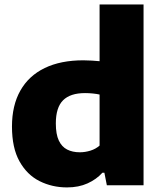

<svg xmlns="http://www.w3.org/2000/svg" viewBox="-20 -828 720 858"><path d="M279.5 9.5Q213 9.5 157 -18.5Q101 -46.5 67.2 -106.8Q33.5 -167 33.5 -262.5Q33.5 -357 71 -423.2Q108.5 -489.5 179.8 -524Q251 -558.5 352.5 -558.5Q372 -558.5 390.8 -557.2Q409.5 -556 425 -554.5V-808H621.5V0H457.5L446.5 -56H437.5Q411 -26.5 371.2 -8.5Q331.5 9.5 279.5 9.5ZM336.5 -147.5Q360.5 -147.5 384 -154.8Q407.5 -162 425 -177.5V-405.5Q412 -408.5 394.8 -410.2Q377.5 -412 360 -412Q294 -412 261.8 -379.8Q229.5 -347.5 229.5 -276.5Q229.5 -228 242.8 -200Q256 -172 280 -159.8Q304 -147.5 336.5 -147.5Z"/></svg>

Font: Encode Sans SemiExpanded ExtraBold
Style: Regular
Weight: 800
Width: 6
Designer: Multiple Designers
Foundry: Impallari Type
Version: Version 3.002